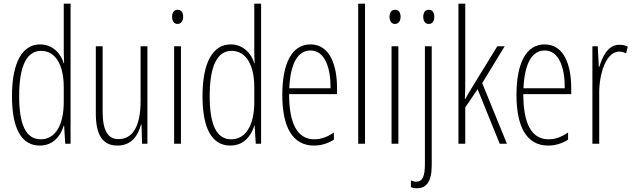

<svg xmlns="http://www.w3.org/2000/svg" viewBox="-20 -780 3436 1042"><path d="M196 10C271 10 310 -45 326 -98H328L334 0H363V-760H326V-506C326 -484 327 -463 328 -437H326C311 -487 268 -539 198 -539C101 -539 45 -441 45 -258C45 -83 96 10 196 10ZM201 -24C118 -24 84 -109 84 -258C84 -420 124 -504 203 -504C281 -504 326 -428 326 -307V-226C326 -102 281 -24 201 -24Z M780 -529H743V-233C743 -90 698 -25 622 -25C567 -25 537 -70 537 -174V-529H500V-165C500 -49 536 10 617 10C696 10 730 -47 745 -104H748L751 0H780Z M944 -727C922 -727 914 -709 914 -688C914 -667 924 -650 943 -650C962 -650 974 -665 974 -689C974 -709 966 -727 944 -727ZM962 -529H925V0H962Z M1230 10C1305 10 1344 -45 1360 -98H1362L1368 0H1397V-760H1360V-506C1360 -484 1361 -463 1362 -437H1360C1345 -487 1302 -539 1232 -539C1135 -539 1079 -441 1079 -258C1079 -83 1130 10 1230 10ZM1235 -24C1152 -24 1118 -109 1118 -258C1118 -420 1158 -504 1237 -504C1315 -504 1360 -428 1360 -307V-226C1360 -102 1315 -24 1235 -24Z M1665 -539C1562 -539 1512 -433 1512 -264C1512 -97 1564 10 1684 10C1726 10 1762 -3 1792 -22V-61C1756 -36 1722 -24 1686 -24C1594 -24 1549 -109 1549 -269H1809V-303C1809 -425 1771 -539 1665 -539ZM1665 -506C1743 -506 1775 -412 1774 -301H1550C1556 -439 1598 -506 1665 -506Z M1961 0V-760H1924V0Z M2124 -727C2102 -727 2094 -709 2094 -688C2094 -667 2104 -650 2123 -650C2142 -650 2154 -665 2154 -689C2154 -709 2146 -727 2124 -727ZM2142 -529H2105V0H2142Z M2277 -688C2277 -667 2287 -650 2307 -650C2326 -650 2337 -665 2337 -689C2337 -709 2329 -727 2307 -727C2285 -727 2277 -709 2277 -688ZM2243 242C2291 241 2323 211 2323 116V-529H2286V110C2286 175 2274 206 2239 206C2229 206 2218 203 2210 199V235C2217 239 2228 242 2243 242Z M2505 -365V-760H2468V0H2505V-197L2572 -296L2692 0H2731L2597 -329L2719 -529H2679L2536 -296C2524 -277 2517 -264 2505 -242H2503C2505 -285 2505 -321 2505 -365Z M2936 -539C2833 -539 2783 -433 2783 -264C2783 -97 2835 10 2955 10C2997 10 3033 -3 3063 -22V-61C3027 -36 2993 -24 2957 -24C2865 -24 2820 -109 2820 -269H3080V-303C3080 -425 3042 -539 2936 -539ZM2936 -506C3014 -506 3046 -412 3045 -301H2821C2827 -439 2869 -506 2936 -506Z M3341 -537C3278 -537 3249 -471 3232 -416H3230L3224 -529H3195V0H3232V-278C3232 -381 3270 -500 3340 -500C3354 -500 3369 -495 3378 -491L3387 -527C3372 -535 3355 -537 3341 -537Z"/></svg>

Font: Noto Sans Sinhala ExtraCondensed ExtraLight
Style: Regular
Weight: 200
Width: 2
Designer: Jelle Bosma - Monotype Design Team
Foundry: Monotype Imaging Inc.
Version: Version 2.006